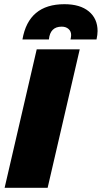

<svg xmlns="http://www.w3.org/2000/svg" viewBox="-20 -895 485 915"><path d="M87 -707Q116 -875 287 -875Q362 -875 403.5 -840.5Q445 -806 445 -747Q445 -730 440 -707H316Q319 -719 319 -728Q319 -746 306.5 -757Q294 -768 274 -768Q219 -768 213 -707ZM360 -660 207 0H2L155 -660Z"/></svg>

Font: Elaine Sans ExtraBold
Style: Italic
Weight: 800
Italic angle: -13°
Designer: Wei Huang
Foundry: Wei Huang
Version: Version 2.001;December 24, 2019;FontCreator 12.0.0.2547 64-b